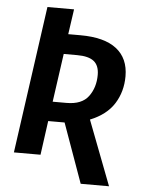

<svg xmlns="http://www.w3.org/2000/svg" viewBox="-56 -735 663 898"><g transform="rotate(5 275.5 -286.0)"><path d="M374 -184 490 119H357L257 -160H180L158 0H33L130 -691H255L238 -573H295Q408 -573 465 -528.5Q522 -484 522 -400Q522 -328 486.5 -271.5Q451 -215 374 -184ZM193 -252H258Q330 -252 361 -294Q392 -336 392 -395Q392 -439 367 -459Q342 -479 288 -479H225Z"/></g></svg>

Font: Fira Sans Condensed Medium
Style: Italic
Weight: 500
Width: 3
Italic angle: -8°
Designer: bBox Type GmbH & Carrois Corporate GbR & Edenspiekermann AG
Foundry: bBox Type GmbH & Carrois Corporate GbR & Edenspiekermann AG
Version: Version 4.301